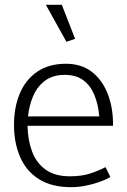

<svg xmlns="http://www.w3.org/2000/svg" viewBox="-20 -762 526 795"><path d="M448 -241V-247Q448 -319 425 -376Q402 -433 359 -465.5Q316 -498 253 -498Q182 -498 134 -465Q86 -432 62 -375Q38 -318 38 -245Q38 -170 63.5 -111.5Q89 -53 141.5 -20Q194 13 275 13Q303 13 332 7.5Q361 2 388.5 -7.5Q416 -17 437 -29L417 -70Q386 -54 351.5 -43Q317 -32 269 -32Q207 -32 168.5 -60Q130 -88 112.5 -135.5Q95 -183 94 -241ZM96 -280Q101 -328 118.5 -367Q136 -406 168 -429Q200 -452 248 -452Q296 -452 326 -429Q356 -406 371.5 -367Q387 -328 391 -280ZM255 -589 291 -601 236 -742H170Z"/></svg>

Font: Catamaran ExtraLight
Style: Regular
Weight: 250
Designer: Pria Ravichandran
Version: Version 2.000